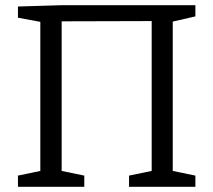

<svg xmlns="http://www.w3.org/2000/svg" viewBox="-20 -718 819 738"><path d="M49 0V-43L135 -61V-634L49 -650V-693L217 -698H731V-655L644 -635V-61L731 -43V0H476V-43L563 -61V-637L217 -636V-61L304 -43V0Z"/></svg>

Font: Bitter
Style: Regular
Weight: 400
Designer: Sol Matas, and Bitter project Authors
Foundry: Sol Matas
Version: Version 2.001